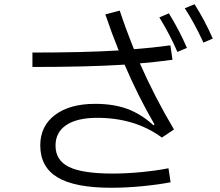

<svg xmlns="http://www.w3.org/2000/svg" viewBox="-20 -849 1040 906"><path d="M898 -829Q946 -754 984 -667L940 -648Q896 -743 852 -810ZM242 -162Q242 -92 306 -61Q370 -30 512 -30Q576 -30 648 -37Q720 -44 775 -55L785 11Q729 22 652.5 29.5Q576 37 505 37Q333 37 251.5 -12Q170 -61 170 -163Q170 -254 239.5 -306.5Q309 -359 429 -359Q516 -359 581 -335Q646 -311 704 -258L709 -262Q632 -394 568 -544Q398 -533 133 -533V-601Q380 -601 540 -611Q508 -690 477 -781L545 -799Q572 -717 612 -617Q696 -623 784 -635L794 -567Q706 -555 640 -550Q711 -389 801 -238L744 -200Q617 -293 439 -293Q344 -293 293 -259Q242 -225 242 -162ZM777 -786Q829 -701 862 -623L817 -604Q784 -682 732 -767Z"/></svg>

Font: IBM Plex Sans SC
Style: Regular
Weight: 400
Designer: Mike Abbink; Paul van der Laan; Pieter van Rosmalen; Eunyou Noh; Wujin Sim; Chorong Kim; Dohee Lee; Yejin We; Jinhee Kim
Foundry: Sandoll Inc.
Version: Version 1.000